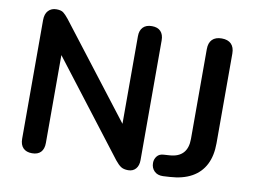

<svg xmlns="http://www.w3.org/2000/svg" viewBox="-77 -826 1257 948"><g transform="rotate(10 551.0 -352.5)"><path d="M137 8Q108 8 92.5 -8Q77 -24 77 -54V-649Q77 -680 92.5 -696.5Q108 -713 133 -713Q156 -713 167.5 -704.5Q179 -696 195 -676L578 -179H552V-652Q552 -681 567.5 -697Q583 -713 612 -713Q641 -713 656 -697Q671 -681 671 -652V-52Q671 -24 657 -8Q643 8 619 8Q596 8 582.5 -1Q569 -10 553 -30L171 -527H196V-54Q196 -24 181 -8Q166 8 137 8ZM794 7Q766 8 750 -8Q734 -24 734 -49Q734 -68 745.5 -82.5Q757 -97 779 -98L809 -100Q853 -103 875.5 -127.5Q898 -152 898 -198V-648Q898 -680 914.5 -696.5Q931 -713 962 -713Q993 -713 1009.5 -696.5Q1026 -680 1026 -648V-199Q1026 -136 1003.5 -92Q981 -48 937 -23.5Q893 1 828 5Z"/></g></svg>

Font: Nunito ExtraLight
Style: Bold
Weight: 700
Version: Version 3.602